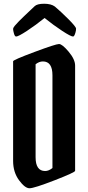

<svg xmlns="http://www.w3.org/2000/svg" viewBox="-20 -1005 471 1025"><path d="M50 -146V-678Q50 -685 164 -727.5Q278 -770 295 -770Q312 -770 346.5 -729Q381 -688 381 -655V-93Q381 -85 271.5 -42.5Q162 0 137.5 0Q113 0 81.5 -43Q50 -86 50 -146ZM221 -92Q240 -92 260 -108V-603Q260 -677 209 -677Q189 -677 170 -662V-166Q170 -92 221 -92ZM383 -832Q377 -810 370 -810Q358 -810 311.5 -840.5Q265 -871 218 -909Q171 -871 124.5 -840.5Q78 -810 66 -810Q59 -810 54.5 -826Q50 -842 50 -849.5Q50 -857 58.5 -867Q67 -877 81 -891.5Q95 -906 109 -919Q151 -958 164.5 -971.5Q178 -985 215.5 -985Q253 -985 273 -970Q304 -944 345 -903Q386 -862 386 -852Q386 -842 383 -832Z"/></svg>

Font: Pirata One
Style: Regular
Weight: 400
Designer: Rodrigo Fuenzalida, Nicolas Massi
Foundry: Rodrigo Fuenzalida, Nicolas Massi
Version: Version 1.001